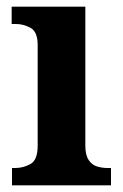

<svg xmlns="http://www.w3.org/2000/svg" viewBox="-20 -556 369 576"><path d="M16 0V-52H26Q50 -52 71.5 -64Q93 -76 93 -119V-421Q93 -461 71.5 -472.5Q50 -484 28 -484H15V-536H236V-119Q236 -91 246 -76Q256 -61 271.5 -56.5Q287 -52 302 -52H313V0Z"/></svg>

Font: Noto Serif Tamil SemiCondensed
Style: Bold Italic
Weight: 700
Width: 4
Italic angle: -12°
Designer: Indian Type Foundry, Tom Grace, and the Monotype Design Team
Foundry: Monotype Imaging Inc.
Version: Version 2.003; ttfautohint (v1.8.4.7-5d5b)